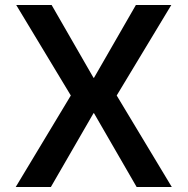

<svg xmlns="http://www.w3.org/2000/svg" viewBox="-20 -750 752 770"><path d="M43 0 264 -367 45 -730H187L355 -438H357L525 -730H667L448 -367L669 0H528L357 -296H355L184 0Z"/></svg>

Font: M PLUS 1 Thin SemiBold
Style: Regular
Weight: 600
Version: Version 1.001